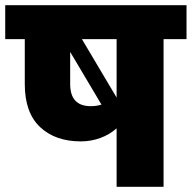

<svg xmlns="http://www.w3.org/2000/svg" viewBox="-40 -716 735 736"><path d="M675 -566H587V0H407V-224Q380 -200 344.5 -187Q309 -174 270 -174Q172 -174 113.5 -229Q55 -284 55 -394V-566H-20V-696H675ZM274 -566 407 -342V-343V-566ZM308 -309Q330 -309 349 -315L229 -517V-394Q229 -309 308 -309Z"/></svg>

Font: FiraGO Heavy
Style: Regular
Weight: 900
Designer: bBox Type
Foundry: bBox Type GmbH
Version: Version 1.001